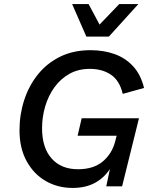

<svg xmlns="http://www.w3.org/2000/svg" viewBox="-20 -917 749 945"><path d="M337 8Q265 8 206 -25.5Q147 -59 111.5 -123Q76 -187 76 -276Q76 -353 99 -424Q122 -495 166.5 -550.5Q211 -606 276 -638Q341 -670 426 -670Q490 -670 543.5 -651Q597 -632 635 -591Q673 -550 689 -484L584 -455Q569 -520 526.5 -549Q484 -578 422 -578Q365 -578 321.5 -553.5Q278 -529 248 -487.5Q218 -446 202.5 -393.5Q187 -341 187 -286Q187 -190 234 -137Q281 -84 364 -84Q440 -84 485.5 -122Q531 -160 547 -221L554 -249H362L382 -335H664L581 0H503L521 -85Q491 -40 445.5 -16Q400 8 337 8ZM405 -737 335 -897H416L470 -796L567 -897H661L516 -737Z"/></svg>

Font: Work Sans Medium
Style: Italic
Weight: 500
Italic angle: -13°
Designer: Wei Huang
Foundry: Wei Huang
Version: Version 2.012; ttfautohint (v1.8.3)